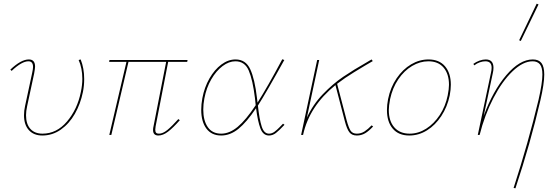

<svg xmlns="http://www.w3.org/2000/svg" viewBox="-20 -731 3026 1040"><path d="M110 -107Q110 -131 116 -158L154 -335Q159 -358 159 -368Q159 -399 134 -399Q98 -399 43 -347L36 -354Q94 -409 136 -409Q170 -409 170 -370Q170 -361 165 -333L127 -156Q121 -129 121 -107Q121 -59 144.5 -33Q168 -7 210 -7Q287 -7 343 -73Q399 -139 418 -233Q426 -271 426 -304Q426 -361 406 -406L417 -409Q436 -361 436 -303Q436 -266 429 -232Q416 -168 385.5 -114.5Q355 -61 309.5 -29Q264 3 209 3Q163 3 136.5 -26Q110 -55 110 -107Z M823 -47Q821 -33 821 -29Q821 -17 825.5 -12Q830 -7 841 -7Q862 -7 886.5 -27Q911 -47 946 -86L954 -80Q918 -39 890.5 -18Q863 3 838 3Q809 3 809 -27Q809 -37 812 -49L880 -396H676L583 0H572L665 -396H571L573 -406H996L994 -396H891Z M1521 -55Q1492 -24 1474.5 -10.5Q1457 3 1437 3Q1405 3 1390.5 -35.5Q1376 -74 1367 -145Q1316 -69 1271.5 -33Q1227 3 1178 3Q1126 3 1098 -34.5Q1070 -72 1070 -136Q1070 -166 1076 -199Q1087 -258 1114.5 -306Q1142 -354 1179 -381.5Q1216 -409 1256 -409Q1311 -409 1335.5 -356Q1360 -303 1372 -200L1375 -175Q1429 -260 1509 -410L1520 -406Q1422 -229 1377 -159Q1385 -85 1397.5 -46Q1410 -7 1437 -7Q1453 -7 1467 -17.5Q1481 -28 1494 -41.5Q1507 -55 1513 -61ZM1365 -161Q1363 -187 1361 -200Q1349 -298 1327.5 -348.5Q1306 -399 1255 -399Q1220 -399 1185.5 -373Q1151 -347 1124.5 -301.5Q1098 -256 1087 -198Q1081 -167 1081 -137Q1081 -78 1105.5 -42.5Q1130 -7 1178 -7Q1223 -7 1267.5 -44Q1312 -81 1365 -161Z M2001 -46Q1978 -21 1957.5 -9Q1937 3 1913 3Q1886 3 1872.5 -14.5Q1859 -32 1848 -74L1797 -270Q1656 -156 1622 -2V0H1611L1698 -406H1709L1642 -93Q1675 -165 1729 -221Q1783 -277 1839 -315Q1895 -353 1969 -395Q1975 -398 1980.5 -402Q1986 -406 1993 -409L1999 -400Q1974 -385 1956 -375Q1946 -369 1897.5 -339.5Q1849 -310 1806 -277L1858 -78Q1869 -38 1879.5 -22.5Q1890 -7 1913 -7Q1936 -7 1955 -19.5Q1974 -32 1993 -52Z M2076 -135Q2076 -163 2082 -194Q2095 -258 2128.5 -307Q2162 -356 2207 -382.5Q2252 -409 2301 -409Q2359 -409 2390.5 -372Q2422 -335 2422 -272Q2422 -246 2416 -214Q2403 -152 2370.5 -102.5Q2338 -53 2293 -25Q2248 3 2197 3Q2139 3 2107.5 -34Q2076 -71 2076 -135ZM2405 -214Q2412 -249 2412 -272Q2412 -330 2383 -364.5Q2354 -399 2300 -399Q2255 -399 2212 -373.5Q2169 -348 2137.5 -301.5Q2106 -255 2093 -194Q2086 -157 2086 -135Q2086 -75 2116 -41Q2146 -7 2199 -7Q2246 -7 2288.5 -34Q2331 -61 2362 -108Q2393 -155 2405 -214Z M2928 -327Q2928 -277 2907 -187Q2853 46 2772 289L2762 287Q2841 44 2897 -190Q2918 -282 2918 -327Q2918 -366 2904.5 -382.5Q2891 -399 2865 -399Q2813 -399 2756.5 -345Q2700 -291 2652.5 -199.5Q2605 -108 2578 0H2568L2639 -335Q2643 -351 2643 -364Q2643 -399 2609 -399Q2595 -399 2579 -393.5Q2563 -388 2549 -377L2544 -385Q2559 -396 2577 -402.5Q2595 -409 2611 -409Q2653 -409 2653 -364Q2653 -349 2649 -333L2600 -103Q2650 -239 2722.5 -324Q2795 -409 2866 -409Q2898 -409 2913 -389.5Q2928 -370 2928 -327ZM2792 -513 2887 -711 2897 -707 2801 -509Z"/></svg>

Font: Ysabeau Hairline
Style: Italic
Weight: 100
Italic angle: -12°
Designer: Christian Thalmann (Catharsis Fonts)
Version: Version 0.003